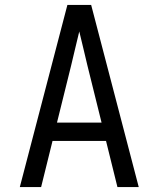

<svg xmlns="http://www.w3.org/2000/svg" viewBox="-20 -755 640 775"><path d="M60 0 188 -490 252 -735H348L412 -490L540 0H454L408 -186H192L146 0ZM210 -260H390L333 -490Q325 -525 316.5 -559.5Q308 -594 300 -628Q292 -594 283.5 -559.5Q275 -525 267 -490Z"/></svg>

Font: Iosevka Meiseki Sans
Style: Regular
Weight: 400
Monospace: yes
Designer: Belleve Invis
Foundry: Belleve Invis
Version: Version 11.2.6; ttfautohint (v1.8.4)